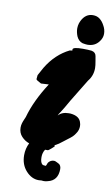

<svg xmlns="http://www.w3.org/2000/svg" viewBox="-91 -710 527 904"><g transform="rotate(10 172.5 -258.0)"><path d="M86.9 -16.6Q66.4 -23.4 50.3 -40.5Q34.2 -57.6 34.2 -83Q34.2 -93.8 37.1 -103.5Q40 -113.3 44.4 -123Q48.8 -132.8 49.8 -135.7Q72.3 -216.8 129.9 -305.7L92.8 -303.7Q69.3 -315.4 68.4 -320.3Q68.4 -322.3 70.3 -339.8L91.8 -378.9Q133.8 -448.2 199.2 -480.5Q201.2 -481.4 207 -481.4Q211.9 -482.4 211.9 -483.4Q210.9 -484.4 210.9 -487.3Q210.9 -499 258.8 -499Q285.2 -499 300.8 -497.1Q320.3 -493.2 323.2 -475.6Q323.2 -474.6 327.1 -453.1Q331.1 -431.6 331.1 -418.9Q331.1 -382.8 308.6 -355.5Q300.8 -341.8 271 -293.9Q241.2 -246.1 221.7 -210.9Q215.8 -200.2 207 -187.5Q198.2 -174.8 196.3 -168.9Q213.9 -188.5 246.1 -188.5H253.9Q299.8 -184.6 306.6 -151.4Q308.6 -146.5 308.6 -136.7Q308.6 -121.1 300.3 -106.9Q292 -92.8 283.7 -85Q275.4 -77.1 261.2 -66.9Q247.1 -56.6 244.1 -53.7Q225.6 -38.1 206.1 -28.3Q208 -24.4 208 -23.4Q208 -22.5 194.8 -11.2Q181.6 0 179.7 0H166Q155.3 15.6 155.3 37.1Q155.3 61.5 165 70.3Q168.9 74.2 182.6 74.2L185.5 68.4Q187.5 61.5 190.4 57.1Q193.4 52.7 200.2 48.3Q207 43.9 216.8 43.9L222.7 44.9Q227.5 46.9 231.4 48.8Q235.4 50.8 240.7 53.7Q246.1 56.6 249 63Q252 69.3 252 77.1Q252 132.8 204.1 143.6Q195.3 146.5 185.5 146.5Q182.6 146.5 178.7 146Q174.8 145.5 173.8 145.5Q171.9 145.5 168.5 146Q165 146.5 161.1 146.5Q127 146.5 100.1 116.7Q73.2 86.9 73.2 42Q73.2 10.7 86.9 -16.6ZM252.9 -524.4Q233.4 -530.3 223.6 -551.8Q215.8 -571.3 215.8 -589.8Q215.8 -595.7 216.8 -602.1Q217.8 -608.4 219.7 -614.3Q221.7 -620.1 224.6 -626Q243.2 -663.1 278.3 -663.1Q297.9 -663.1 311 -652.8Q324.2 -642.6 333 -626Q338.9 -616.2 341.8 -606Q344.7 -595.7 344.7 -585Q344.7 -575.2 341.3 -565.9Q337.9 -556.6 331.1 -547.9Q311.5 -521.5 276.4 -521.5Q268.6 -521.5 252.9 -524.4Z"/></g></svg>

Font: Essays1743
Style: BoldItalic
Weight: 700
Italic angle: -10°
Designer: Based on the typeface in a 1743 English translation of the essays of Montaigne.  PostScript/TrueType font designed by Jo
Version: Version 002.100